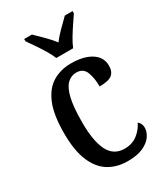

<svg xmlns="http://www.w3.org/2000/svg" viewBox="-192 -850 820 945"><g transform="rotate(-30 218.0 -378.0)"><path d="M248 10Q188 10 142 -17.5Q96 -45 70 -106Q44 -167 44 -265Q44 -372 70.5 -433.5Q97 -495 142.5 -521Q188 -547 244 -547Q317 -547 359.5 -519.5Q402 -492 402 -444Q402 -410 382 -394Q362 -378 311 -378Q311 -426 297.5 -460.5Q284 -495 245 -495Q216 -495 194 -474.5Q172 -454 160 -404.5Q148 -355 148 -266Q148 -160 176 -105.5Q204 -51 265 -51Q309 -51 339 -74.5Q369 -98 384 -130Q402 -117 402 -91Q402 -69 386.5 -45.5Q371 -22 337 -6Q303 10 248 10ZM196 -606Q187 -629 171 -655.5Q155 -682 137 -708Q119 -734 106 -753V-766H150Q172 -744 198 -718.5Q224 -693 244 -667Q263 -693 289 -718.5Q315 -744 337 -766H381V-753Q368 -734 350.5 -708Q333 -682 317 -655.5Q301 -629 292 -606Z"/></g></svg>

Font: Noto Serif Lao Condensed Medium
Style: Regular
Weight: 500
Width: 3
Designer: Monotype Design Team
Foundry: Monotype Imaging Inc.
Version: Version 2.003; ttfautohint (v1.8.4.7-5d5b)